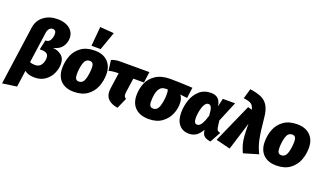

<svg xmlns="http://www.w3.org/2000/svg" viewBox="-122 -1511 4074 2396"><g transform="rotate(20 1915.0 -313.0)"><path d="M80 -550Q94 -651 168.5 -707.5Q243 -764 350 -764Q419 -764 469.5 -741.5Q520 -719 546 -680Q572 -641 572 -593Q572 -531 536.5 -478.5Q501 -426 417 -406Q482 -402 530.5 -364Q579 -326 579 -249Q579 -190 552 -128Q525 -66 467.5 -23Q410 20 323 20Q239 20 192 -20L161 200L-29 227ZM385 -258Q385 -300 361.5 -316.5Q338 -333 300 -333H268L296 -462H305Q343 -462 361.5 -499Q380 -536 380 -575Q380 -601 368.5 -615Q357 -629 335 -629Q308 -629 290 -609Q272 -589 266 -550L209 -142Q238 -129 277 -129Q332 -129 358.5 -168.5Q385 -208 385 -258Z M611 -211Q611 -298 641.5 -376Q672 -454 741.5 -504Q811 -554 921 -554Q1031 -554 1093.5 -492.5Q1156 -431 1156 -325Q1156 -238 1125.5 -160Q1095 -82 1025.5 -31Q956 20 845 20Q735 20 673 -41Q611 -102 611 -211ZM958 -338Q958 -377 945 -394.5Q932 -412 905 -412Q849 -412 829 -345.5Q809 -279 809 -201Q809 -159 821.5 -140.5Q834 -122 861 -122Q918 -122 938 -190.5Q958 -259 958 -338ZM882 -853 1067 -839 981 -596H859Z M1463 -201Q1461 -179 1461 -173Q1461 -153 1468 -141Q1475 -129 1491 -120L1429 20Q1351 9 1306.5 -30.5Q1262 -70 1262 -142Q1262 -159 1265 -177L1295 -389H1288Q1216 -389 1166 -374L1148 -513Q1175 -524 1202 -529Q1229 -534 1267 -534H1651L1631 -389H1490Z M1598 -211Q1598 -293 1628 -368Q1658 -443 1732 -493.5Q1806 -544 1929 -544Q2011 -544 2185 -536L2222 -534L2203 -392L2109 -403Q2126 -383 2134.5 -355.5Q2143 -328 2143 -289Q2143 -221 2112.5 -150Q2082 -79 2014 -29.5Q1946 20 1840 20Q1727 20 1662.5 -40Q1598 -100 1598 -211ZM1949 -346Q1949 -390 1941 -409H1918Q1854 -410 1824.5 -357Q1795 -304 1795 -199Q1795 -158 1808.5 -140Q1822 -122 1849 -122Q1906 -122 1927.5 -194.5Q1949 -267 1949 -346Z M2601 -423 2626 -534H2789L2677 -265L2689 -177Q2693 -150 2705.5 -138Q2718 -126 2741 -124L2663 19Q2609 13 2580.5 -9.5Q2552 -32 2547 -75L2545 -94Q2510 -34 2469.5 -7Q2429 20 2374 20Q2293 20 2244.5 -36Q2196 -92 2196 -196Q2196 -281 2224 -363.5Q2252 -446 2312.5 -500Q2373 -554 2465 -554Q2528 -554 2561.5 -519.5Q2595 -485 2601 -423ZM2390 -201Q2390 -158 2401 -139.5Q2412 -121 2434 -121Q2463 -121 2487.5 -156.5Q2512 -192 2538 -278Q2534 -353 2521 -383Q2508 -413 2480 -413Q2450 -413 2429.5 -375Q2409 -337 2399.5 -286.5Q2390 -236 2390 -201Z M3192 -488Q3209 -304 3229.5 -209Q3250 -114 3290 -39L3093 19Q3068 -38 3055.5 -82Q3043 -126 3038 -187.5Q3033 -249 3033 -351L2918 20L2728 -27L2958 -545L3013 -530Q3003 -566 2988.5 -585Q2974 -604 2947 -614Q2920 -624 2869 -631L2907 -764Q3003 -751 3060.5 -724.5Q3118 -698 3150.5 -642.5Q3183 -587 3192 -488Z M3300 -211Q3300 -298 3330.5 -376Q3361 -454 3430.5 -504Q3500 -554 3610 -554Q3720 -554 3782.5 -492.5Q3845 -431 3845 -325Q3845 -238 3814.5 -160Q3784 -82 3714.5 -31Q3645 20 3534 20Q3424 20 3362 -41Q3300 -102 3300 -211ZM3647 -338Q3647 -377 3634 -394.5Q3621 -412 3594 -412Q3538 -412 3518 -345.5Q3498 -279 3498 -201Q3498 -159 3510.5 -140.5Q3523 -122 3550 -122Q3607 -122 3627 -190.5Q3647 -259 3647 -338Z"/></g></svg>

Font: Fira Sans Black
Style: Italic
Weight: 900
Italic angle: -8°
Designer: Carrois Corporate & Edenspiekermann AG
Foundry: Carrois Corporate GbR & Edenspiekermann AG
Version: Version 4.203